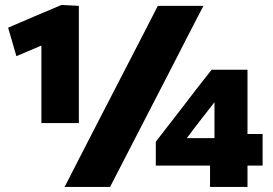

<svg xmlns="http://www.w3.org/2000/svg" viewBox="-20 -736 1074 756"><path d="M143 -251.5V-556.5Q120 -547 95.5 -536.5Q70.5 -526 44.5 -515L12 -627Q66 -650 118 -672.5Q170 -694.5 222 -716.5L290.5 -713V-251.5ZM234.5 0Q262.5 -55 290 -108.5Q317.5 -161.5 352.5 -230L480 -477Q516 -547 544.5 -602Q572.5 -656.5 601.5 -713H781Q751.5 -656.5 723.5 -602Q695.5 -547 659.5 -477L532 -230Q496.5 -161.5 469.2 -108.2Q442 -55 413.5 0ZM807 0V-84H593.5V-178Q612 -202 640.5 -238.8Q669 -275.5 691.5 -304.5L749 -379.5Q765 -400 781.2 -420.8Q797.5 -441.5 813.5 -461.5H954.5V-208.5H1014V-84H954.5V0ZM769.5 -263Q756 -245.5 742.5 -227.8Q729 -210 715.5 -192H824.5V-333.5Z"/></svg>

Font: Heraclito ExtraBold
Style: Regular
Weight: 800
Designer: Kostas Bartsokas (font) & Cristiano Sobral (main changes)
Foundry: Kostas Bartsokas (font) & Cristiano Sobral (main changes)
Version: Version 1.00;July 8, 2020;FontCreator 13.0.0.2655 64-bit